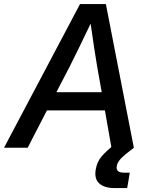

<svg xmlns="http://www.w3.org/2000/svg" viewBox="-55 -748 748 972"><path d="M-34.7 0 350.1 -727.5H481L622.6 0H509.3L476.1 -189H182.6L85 0ZM230.5 -281.2H460L437 -410.2Q429.7 -455.1 421.6 -506.3Q413.6 -557.6 403.8 -628.4Q370.1 -557.6 345 -506.3Q319.8 -455.1 297.4 -410.2ZM524.4 204.1Q473.1 204.1 447.3 180.4Q421.4 156.7 429.7 109.9Q436 70.8 460.2 43Q484.4 15.1 522.5 -14.6L622.6 0Q576.2 34.7 557.6 54.2Q539.1 73.7 536.1 92.8Q530.3 126 572.3 126H602.1L588.9 204.1Z"/></svg>

Font: Inter Display Medium
Style: Italic
Weight: 500
Italic angle: -9.39999°
Designer: Rasmus Andersson
Foundry: rsms
Version: Version 4.000;git-a52131595